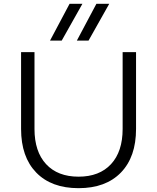

<svg xmlns="http://www.w3.org/2000/svg" viewBox="-20 -972 820 1002"><path d="M390 10Q248 10 169 -71.5Q90 -153 90 -299V-700H160V-299Q160 -181 220.5 -115.5Q281 -50 390 -50Q499 -50 559.5 -115.5Q620 -181 620 -299V-700H690V-299Q690 -153 611 -71.5Q532 10 390 10ZM483 -952H550L442 -760H381ZM343 -952H410L302 -760H241Z"/></svg>

Font: Goli Light
Style: Regular
Weight: 300
Designer: jaikishan Patel
Foundry: MagicType
Version: Version 1.000